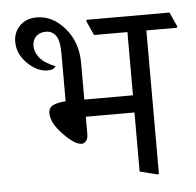

<svg xmlns="http://www.w3.org/2000/svg" viewBox="-50 -728 804 789"><g transform="rotate(-5 351.5 -333.5)"><path d="M156.2 -456.1Q113.3 -456.1 73.2 -495.1Q33.2 -534.2 33.2 -585Q33.2 -623.5 59.6 -650.4Q85.9 -677.2 129.9 -677.2Q195.3 -677.2 245.4 -618.7Q295.4 -560.1 295.4 -475.1V-323.7H496.1V-584.5H358.4L331.1 -645L334 -649.4H675.3L702.6 -588.9L699.7 -584.5H574.2V5.9L569.8 9.3L496.1 -9.3V-252.9H295.4V-182.1Q295.4 -161.6 287.1 -152.6Q278.8 -143.6 268.6 -143.6Q240.7 -143.6 194.1 -191.9Q147.5 -240.2 147.5 -279.8Q147.5 -304.7 168.9 -313.5Q190.4 -322.3 218.3 -323.2V-522Q218.3 -572.3 203.6 -593.8Q189 -615.2 161.6 -615.2Q136.7 -615.2 121.6 -600.3Q106.4 -585.4 106.4 -560.5Q106.4 -535.6 125.5 -512Q144.5 -488.3 189.9 -470.2Q186.5 -464.8 178.7 -460.4Q170.9 -456.1 156.2 -456.1Z"/></g></svg>

Font: Sitara
Style: Regular
Weight: 400
Designer: Neelakash Kshetrimayum
Foundry: Neelakash Kshetrimayum
Version: Version 1.000;PS Version 1.000;PS 1.0;hotconv 1.;hotconv 1.0